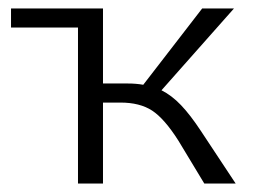

<svg xmlns="http://www.w3.org/2000/svg" viewBox="-20 -433 600 453"><path d="M536 0H462L401 -101Q368 -153 339 -172Q310 -191 264 -191H223V0H164V-368H6V-413H223V-236H282Q301 -236 318 -233L457 -413H532L361 -220Q385 -208 407 -185Q429 -162 454 -124Z"/></svg>

Font: Ysabeau Semilight
Style: Regular
Weight: 300
Designer: Christian Thalmann (Catharsis Fonts)
Version: Version 0.003